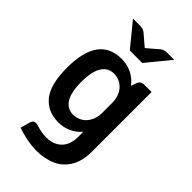

<svg xmlns="http://www.w3.org/2000/svg" viewBox="-299 -890 1209 1209"><g transform="rotate(45 305.5 -285.5)"><path d="M535.2 -550.8V-21Q535.2 62.5 503.2 117.2Q471.2 171.9 414.6 197.8Q357.9 223.6 282.7 223.6Q238.3 223.6 190.7 213.6Q143.1 203.6 110.8 191.4L128.9 127Q136.2 101.6 158.7 101.6Q165.5 101.6 172.9 103.5Q225.6 121.1 267.6 121.1Q310.5 121.1 342 104.2Q373.5 87.4 390.9 55.2Q408.2 22.9 408.2 -22.5V-69.8Q378.9 -35.2 339.4 -17.6Q299.8 0 254.9 0Q159.2 0 104.7 -66.7Q50.3 -133.3 50.3 -282.7Q50.3 -565.4 254.9 -565.4Q302.7 -565.4 344.5 -545.7Q386.2 -525.9 416 -486.3L429.2 -525.4Q435.5 -538.6 445.6 -544.7Q455.6 -550.8 470.2 -550.8ZM408.2 -238.8V-327.1Q408.2 -369.1 391.8 -400.6Q375.5 -432.1 347.4 -449Q319.3 -465.8 285.6 -465.8Q235.4 -465.8 206.3 -421.6Q177.2 -377.4 177.2 -282.7Q177.2 -188.5 206.3 -144.3Q235.4 -100.1 285.6 -100.1Q319.3 -100.1 347.4 -116.9Q375.5 -133.8 391.8 -165.3Q408.2 -196.8 408.2 -238.8ZM253.4 -638.7H364.7L492.7 -794.9H428.2Q414.6 -794.9 404.8 -791.7Q395 -788.6 384.8 -780.8L309.1 -715.8L233.4 -780.8Q223.1 -788.6 213.4 -791.7Q203.6 -794.9 189.9 -794.9H125.5Z"/></g></svg>

Font: Lycee Sans SemiBold
Style: Regular
Weight: 600
Designer: Justin Alvin
Foundry: Alkove Design
Version: Version 1.030